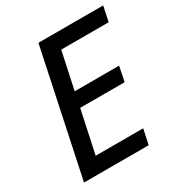

<svg xmlns="http://www.w3.org/2000/svg" viewBox="-168 -833 897 953"><g transform="rotate(-30 280.0 -357.0)"><path d="M38.1 0 189 -713.9H560.1L542 -627.9H270L224.6 -415.5H479L461.9 -330.6H207L154.8 -86.4H427.2L408.7 0Z"/></g></svg>

Font: Open Sans Medium
Style: Italic
Weight: 500
Italic angle: -12°
Designer: Monotype Design Team
Foundry: Monotype Imaging Inc.
Version: Version 3.000